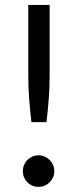

<svg xmlns="http://www.w3.org/2000/svg" viewBox="-20 -736 309 764"><path d="M71 -55Q71 -68 75.8 -79.5Q80.5 -91 89 -99.5Q97.5 -108 108.8 -113Q120 -118 133.5 -118Q146.5 -118 157.8 -113Q169 -108 177.5 -99.5Q186 -91 191 -79.5Q196 -68 196 -55Q196 -41.5 191 -30.2Q186 -19 177.5 -10.5Q169 -2 157.8 2.8Q146.5 7.5 133.5 7.5Q120 7.5 108.8 2.8Q97.5 -2 89 -10.5Q80.5 -19 75.8 -30.2Q71 -41.5 71 -55ZM177.5 -716.5V-430.5Q177.5 -408 176.5 -386.5Q175.5 -365 174 -343.2Q172.5 -321.5 170.2 -298.8Q168 -276 165 -250H105Q102 -276 99.8 -298.8Q97.5 -321.5 96 -343.2Q94.5 -365 93.5 -386.5Q92.5 -408 92.5 -430.5V-716.5Z"/></svg>

Font: Lato
Style: Regular
Weight: 400
Designer: Lukasz Dziedzic with Adam Twardoch and Botio Nikoltchev
Foundry: tyPoland Lukasz Dziedzic
Version: Version 2.010; 2014-09-01; http://www.latofonts.com/; ttfaut